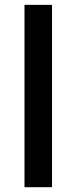

<svg xmlns="http://www.w3.org/2000/svg" viewBox="-20 -780 319 800"><path d="M196.8 -759.8V0H82V-759.8Z"/></svg>

Font: Open Sans
Style: SemiBold
Weight: 600
Foundry: Ascender Corporation
Version: Version 1.10